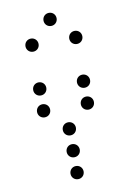

<svg xmlns="http://www.w3.org/2000/svg" viewBox="-86 -832 572 864"><g transform="rotate(-10 200.0 -400.0)"><path d="M200 -720C217 -720 230 -733 230 -750C230 -767 217 -780 200 -780C183 -780 170 -767 170 -750C170 -733 183 -720 200 -720ZM100 -620C117 -620 130 -633 130 -650C130 -667 117 -680 100 -680C83 -680 70 -667 70 -650C70 -633 83 -620 100 -620ZM300 -620C317 -620 330 -633 330 -650C330 -667 317 -680 300 -680C283 -680 270 -667 270 -650C270 -633 283 -620 300 -620ZM100 -420C117 -420 130 -433 130 -450C130 -467 117 -480 100 -480C83 -480 70 -467 70 -450C70 -433 83 -420 100 -420ZM300 -420C317 -420 330 -433 330 -450C330 -467 317 -480 300 -480C283 -480 270 -467 270 -450C270 -433 283 -420 300 -420ZM100 -320C117 -320 130 -333 130 -350C130 -367 117 -380 100 -380C83 -380 70 -367 70 -350C70 -333 83 -320 100 -320ZM300 -320C317 -320 330 -333 330 -350C330 -367 317 -380 300 -380C283 -380 270 -367 270 -350C270 -333 283 -320 300 -320ZM200 -220C217 -220 230 -233 230 -250C230 -267 217 -280 200 -280C183 -280 170 -267 170 -250C170 -233 183 -220 200 -220ZM200 -120C217 -120 230 -133 230 -150C230 -167 217 -180 200 -180C183 -180 170 -167 170 -150C170 -133 183 -120 200 -120ZM200 -20C217 -20 230 -33 230 -50C230 -67 217 -80 200 -80C183 -80 170 -67 170 -50C170 -33 183 -20 200 -20Z"/></g></svg>

Font: TINY 5x3 60
Style: Regular
Weight: 150
Designer: Jack Halten Fahnestock
Foundry: Velvetyne Type Foundry
Version: Version 1.002;hotconv 1.0.109;makeotfexe 2.5.65596